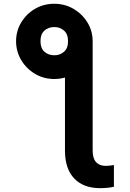

<svg xmlns="http://www.w3.org/2000/svg" viewBox="-20 -780 684 1011"><path d="M322.1 -488.5 467.9 -562.5V12.9Q467.9 54.1 485.8 73.7Q503.7 93.4 536.5 93.4Q555.9 93.4 579.8 89V203.4Q563.5 207.3 544.8 209Q526.1 210.7 506.7 210.7Q419.5 210.7 370.8 159.7Q322.1 108.8 322.1 12.9ZM64.6 -562.5Q64.6 -616.7 91.6 -661.7Q118.5 -706.6 164.2 -733.4Q209.9 -760.2 265.7 -760.2Q321.1 -760.2 367.1 -733.4Q413 -706.6 440.5 -661.7Q467.9 -616.7 467.9 -562.5Q467.9 -508.4 440.5 -463.2Q413 -418 367.1 -391Q321.1 -364 265.7 -364Q210.4 -364 164.8 -390.9Q119.3 -417.8 92.1 -463Q64.9 -508.2 64.6 -562.5ZM266.8 -489Q296 -489 317.3 -507.7Q338.7 -526.5 338.2 -563.9Q338.2 -600.7 316.8 -619.1Q295.5 -637.6 266.8 -637.6Q234.5 -637.6 213.9 -618.9Q193.2 -600.2 193.2 -563.9Q192.9 -526.5 213.7 -507.7Q234.5 -489 266.8 -489Z"/></svg>

Font: Atlassian Sans
Style: Regular
Weight: 400
Designer: Rasmus Andersson
Foundry: Modifications by Atlassian Pty Ltd, manufactured by rsms
Version: Version 4.001;git-9221beed3